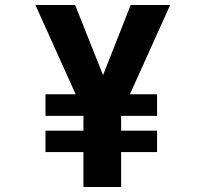

<svg xmlns="http://www.w3.org/2000/svg" viewBox="-20 -744 818 764"><path d="M312 -139H161V-224H312V-283H161V-369H281L121 -724H279L390 -445L500 -724H657L497 -369H605V-283H462V-224H605V-139H462V0H312Z"/></svg>

Font: Freesentation 8 ExtraBold
Style: Regular
Weight: 800
Designer: glyphs from Roboto by Christian Robertson / Hangul glyphs from Noto Sans CJK(Source Han Sans) by Jang Soo-young and Kang
Foundry: PT&
Version: Version 2.001